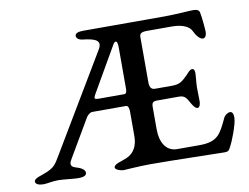

<svg xmlns="http://www.w3.org/2000/svg" viewBox="-68 -692 1024 789"><g transform="rotate(-10 443.5 -297.0)"><path d="M326 -324 435 -513C443 -527 455 -533 455 -498V-328C455 -315 454 -305 443 -305H337C319 -305 318 -309 326 -324ZM313 -556C368 -550 394 -539 372 -503L135 -106C113 -69 108 -60 75 -45C53 -35 20 -30 20 -15C20 -4 34 2 53 2C68 2 91 -4 116 -4C135 -4 179 2 198 2C223 2 233 -4 233 -15C233 -25 222 -36 196 -43C167 -51 177 -69 187 -85L275 -235C280 -245 292 -256 302 -256H443C451 -256 455 -244 455 -232V-128C455 -92 442 -60 408 -45C386 -35 353 -30 353 -15C353 -5 375 1 386 2C393 2 452 -3 499 -3C605 -3 771 2 808 2C825 2 827 -2 835 -17C843 -30 873 -104 873 -132C873 -147 869 -157 859 -157C850 -157 837 -149 832 -138C803 -77 790 -45 713 -45H619C571 -45 550 -88 550 -140V-232C550 -251 555 -256 574 -256H664C685 -256 692 -246 699 -235C705 -225 718 -197 731 -197C741 -197 744 -213 744 -223C744 -234 743 -265 743 -280C743 -295 747 -330 747 -338C747 -350 745 -358 736 -358C725 -358 716 -343 705 -333C687 -316 676 -305 644 -305H573C559 -305 550 -312 550 -336V-524C550 -537 554 -545 581 -545H685C733 -545 758 -529 766 -512C775 -492 790 -474 802 -474C814 -474 818 -488 818 -500C818 -511 813 -566 809 -582C807 -591 799 -596 783 -596C765 -596 706 -591 664 -591H324C303 -591 289 -587 289 -575C289 -566 298 -558 313 -556Z"/></g></svg>

Font: EB Garamond SC 08
Style: Regular
Weight: 400
Version: Version 0.016